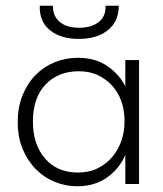

<svg xmlns="http://www.w3.org/2000/svg" viewBox="-20 -643 570 671"><path d="M250 8Q210 8 172.5 -7Q135 -22 106 -51Q77 -80 59.5 -121.5Q42 -163 42 -217Q42 -269 59 -310.5Q76 -352 104.5 -381Q133 -410 171 -425.5Q209 -441 252 -441Q314 -441 356 -411.5Q398 -382 418 -341V-433H466V0H418V-102Q398 -54 354.5 -23Q311 8 250 8ZM252 -40Q292 -40 322.5 -55.5Q353 -71 373.5 -96Q394 -121 404.5 -152Q415 -183 415 -213V-230Q414 -261 403.5 -290.5Q393 -320 372.5 -343Q352 -366 323 -380Q294 -394 255 -394Q184 -394 139.5 -348Q95 -302 95 -218Q95 -138 137.5 -89Q180 -40 252 -40ZM255 -507Q192 -507 154.5 -537.5Q117 -568 119 -623H165Q164 -588 188 -567Q212 -546 257 -546Q299 -546 324.5 -565.5Q350 -585 349 -623H395Q395 -568 357 -537.5Q319 -507 255 -507Z"/></svg>

Font: Tilda Sans Light
Style: Regular
Weight: 300
Designer: ParaType Ltd
Foundry: ParaType Ltd
Version: Version 1.009